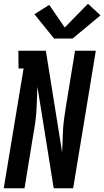

<svg xmlns="http://www.w3.org/2000/svg" viewBox="-24 -1006 557 1026"><path d="M-4 0 102 -640H75L74 -735H221L308 -192Q310 -223 310.5 -254Q311 -285 313 -316Q315 -347 319.5 -378.5Q324 -410 329 -441L377 -735H488L367 0H263L176 -543Q174 -512 173.5 -481Q173 -450 171 -419Q169 -388 165 -356.5Q161 -325 155 -294L107 0ZM265 -800 160 -930 239 -980 322 -859 446 -986 513 -924 364 -800Z"/></svg>

Font: Iosevka QP
Style: Bold Italic
Weight: 700
Italic angle: -9°
Designer: Belleve Invis
Foundry: Belleve Invis
Version: Version 20.0.0; ttfautohint (v1.8.4)